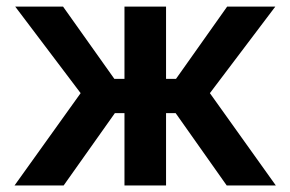

<svg xmlns="http://www.w3.org/2000/svg" viewBox="-20 -566 886 586"><path d="M24.4 0 226.1 -281.7 26.4 -545.9H172.4L329.1 -325.2H359.9V-545.9H486.8V-325.2H517.1L673.3 -545.9H820.3L620.6 -281.7L821.8 0H671.9L516.1 -220.7H486.8V0H359.9V-220.7H330.6L174.3 0Z"/></svg>

Font: Inter SemiBold
Style: Regular
Weight: 600
Designer: Rasmus Andersson
Foundry: rsms
Version: Version 4.001;git-9221beed3